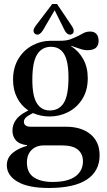

<svg xmlns="http://www.w3.org/2000/svg" viewBox="-20 -719 534 956"><path d="M14 104Q14 67 42.5 43Q71 19 115 7V4Q75 -1 58.5 -21Q42 -41 42 -68Q42 -127 108 -162L121 -169Q86 -192 65.5 -231.5Q45 -271 45 -322Q45 -382 71.5 -426Q98 -470 141.5 -493Q185 -516 234 -516H235H279Q310 -516 329.5 -523Q349 -530 375 -543Q392 -553 403 -557.5Q414 -562 429 -562Q449 -562 460 -550Q471 -538 471 -516Q471 -493 457.5 -481Q444 -469 414 -469Q401 -469 387.5 -473Q374 -477 360 -482L334 -491V-489Q372 -465 394.5 -424.5Q417 -384 417 -330Q417 -270 390.5 -227Q364 -184 320.5 -161.5Q277 -139 227 -139Q184 -139 144 -156L124 -145Q99 -131 99 -112Q99 -101 107.5 -94.5Q116 -88 133 -88H309Q385 -88 430.5 -50.5Q476 -13 476 54Q476 133 412.5 175Q349 217 223 217Q120 217 67 185.5Q14 154 14 104ZM393 84Q393 47 367.5 26Q342 5 289 5H199Q160 5 137 28Q114 51 114 90Q114 141 148.5 164Q183 187 242 187Q317 187 355 159.5Q393 132 393 84ZM321 -333Q321 -414 299 -450Q277 -486 234 -486Q189 -486 165 -448Q141 -410 141 -321Q141 -241 163.5 -205Q186 -169 228 -169Q274 -169 297.5 -206.5Q321 -244 321 -333ZM158 -591 240 -699H264L336 -592Q347 -576 347 -565Q347 -554 338 -549Q329 -544 319 -549Q309 -554 301 -570L252 -668L195 -570Q185 -554 175.5 -549Q166 -544 157 -549Q147 -555 147 -565.5Q147 -576 158 -591Z"/></svg>

Font: RL Madena Variable
Style: Regular
Weight: 400
Designer: I Kadek Wantara Putra
Foundry: Roughlines ID
Version: Version 1.000;Glyphs 3.1.2 (3151)